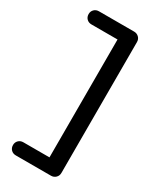

<svg xmlns="http://www.w3.org/2000/svg" viewBox="-223 -769 850 1027"><g transform="rotate(30 202.0 -255.0)"><path d="M283 -700Q300 -700 312 -688.5Q324 -677 324 -659V149Q324 167 312 178.5Q300 190 283 190H66Q48 190 36.5 178.5Q25 167 25 149Q25 132 36.5 120.5Q48 109 66 109H234L227 117V-631L238 -619H66Q48 -619 36.5 -630.5Q25 -642 25 -660Q25 -677 36.5 -688.5Q48 -700 66 -700Z"/></g></svg>

Font: Quicksand SemiBold
Style: Regular
Weight: 600
Designer: Andrew Paglinawan
Foundry: Andrew Paglinawan
Version: Version 3.004